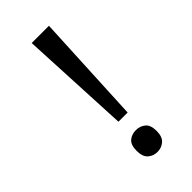

<svg xmlns="http://www.w3.org/2000/svg" viewBox="-230 -771 842 842"><g transform="rotate(-45 191.5 -350.0)"><path d="M181 -201 156 -714H263L238 -201ZM147 -54Q147 -91 165 -106Q183 -121 209 -121Q234 -121 252.5 -106Q271 -91 271 -54Q271 -18 252.5 -2Q234 14 209 14Q183 14 165 -2Q147 -18 147 -54Z"/></g></svg>

Font: lkorean05
Style: Book
Weight: 400
Designer: Jelle Bosma - Monotype Design Team
Foundry: Monotype Imaging Inc.
Version: Version 2.003